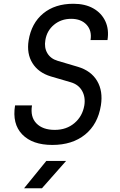

<svg xmlns="http://www.w3.org/2000/svg" viewBox="-20 -760 640 1020"><path d="M258 10Q152 10 98 -46Q44 -102 60 -200H150Q140 -139 173.5 -104.5Q207 -70 271 -70Q333 -70 375.5 -106Q418 -142 428 -200Q435 -244 416 -277.5Q397 -311 356 -323L250 -354Q184 -374 152.5 -424.5Q121 -475 132 -545Q147 -637 209.5 -688.5Q272 -740 370 -740Q432 -740 475.5 -715.5Q519 -691 539.5 -647.5Q560 -604 551 -547H461Q469 -597 440 -628.5Q411 -660 358 -660Q305 -660 267 -628.5Q229 -597 221 -547Q214 -507 231.5 -477.5Q249 -448 286 -437L394 -405Q464 -384 496 -330Q528 -276 516 -200Q500 -100 432 -45Q364 10 258 10ZM108 240 226 95H331L203 240Z"/></svg>

Font: JetBrains Mono NL
Style: Italic
Weight: 400
Italic angle: -9°
Monospace: yes
Designer: Philipp Nurullin, Konstantin Bulenkov
Foundry: JetBrains
Version: Version 2.305; ttfautohint (v1.8.4.7-5d5b)